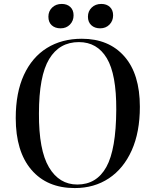

<svg xmlns="http://www.w3.org/2000/svg" viewBox="-20 -942 767 976"><path d="M60 -342Q60 -471 101.5 -561Q143 -651 218.5 -698Q294 -745 396 -745Q533 -745 612 -655.5Q691 -566 691 -399Q691 -270 649.5 -177.5Q608 -85 533.5 -35.5Q459 14 360 14Q219 14 139.5 -79Q60 -172 60 -342ZM178 -365Q177 -179 229 -91.5Q281 -4 373 -4Q471 -4 520.5 -93Q570 -182 571 -384Q572 -564 523 -646Q474 -728 381 -728Q282 -728 230 -642Q178 -556 178 -365ZM427 -857Q427 -885 446 -903.5Q465 -922 495 -922Q522 -922 538.5 -906.5Q555 -891 555 -864Q555 -836 536.5 -817Q518 -798 489 -798Q461 -798 444 -814Q427 -830 427 -857ZM226 -857Q226 -885 245 -903.5Q264 -922 294 -922Q321 -922 337.5 -906.5Q354 -891 354 -864Q354 -836 335.5 -817Q317 -798 288 -798Q260 -798 243 -813.5Q226 -829 226 -857Z"/></svg>

Font: Literata 72pt Medium
Style: Italic
Weight: 500
Italic angle: -2°
Designer: Latin by Veronika Burian and Jose Scaglione. Greek by Irene Vlachou. Cyrillic by Vera Evstafieva
Foundry: TypeTogether
Version: Version 3.002